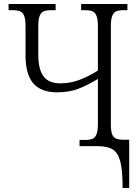

<svg xmlns="http://www.w3.org/2000/svg" viewBox="-20 -733 698 963"><path d="M468 0H379V-31H404Q430 -31 443.5 -36.5Q457 -42 464 -59.5Q471 -77 471 -111V-337Q416 -304 371 -287Q326 -270 267 -270Q185 -270 146.5 -315.5Q108 -361 108 -456V-604Q108 -637 101 -654Q94 -671 80 -676.5Q66 -682 41 -682H23V-713H259V-682H239Q213 -682 199.5 -676.5Q186 -671 179 -653.5Q172 -636 172 -602V-458Q172 -386 198 -350.5Q224 -315 283 -315Q332 -315 377.5 -332Q423 -349 471 -379V-602Q471 -636 464 -653.5Q457 -671 443.5 -676.5Q430 -682 404 -682H387V-713H619V-682H603Q577 -682 563.5 -676.5Q550 -671 543 -653.5Q536 -636 536 -602V-111Q536 -77 542 -60.5Q548 -44 562 -38Q576 -32 603 -32H628V210H595Q595 122 583.5 77.5Q572 33 545.5 16.5Q519 0 468 0Z"/></svg>

Font: Noto Serif NarrowLight
Style: Regular
Weight: 300
Width: 4
Designer: Monotype Design Team
Foundry: Monotype Imaging Inc.
Version: Version 1.001